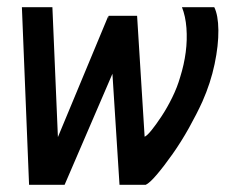

<svg xmlns="http://www.w3.org/2000/svg" viewBox="-20 -515 629 535"><path d="M313 0 283 -471H362L383 -134Q390 -137 402.5 -152.5Q415 -168 430.5 -191.5Q446 -215 460 -243.5Q474 -272 482 -300Q493 -335 497.5 -369.5Q502 -404 499.5 -437Q497 -470 487 -495H577Q588 -473 588.5 -431Q589 -389 578 -336.5Q567 -284 544 -232Q528 -197 506.5 -158.5Q485 -120 461 -86Q437 -52 417 -28.5Q397 -5 386 0ZM61 0 41 -495H126L147 0ZM86 0 282 -471 306 -339 160 0Z"/></svg>

Font: Alumni Sans SemiBold
Style: Italic
Weight: 600
Italic angle: -8°
Version: Version 1.016